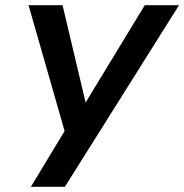

<svg xmlns="http://www.w3.org/2000/svg" viewBox="-20 -720 710 740"><path d="M670 -700H538L310 -325L221 -700H90L229 -215L99 0H230Z"/></svg>

Font: Jost Medium
Style: Italic
Weight: 500
Italic angle: -5°
Version: Version 3.710